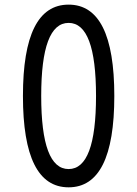

<svg xmlns="http://www.w3.org/2000/svg" viewBox="-20 -801 587 821"><path d="M78.1 -390.6Q78.1 -781.2 273.4 -781.2Q468.8 -781.2 468.8 -390.6Q468.8 0 273.4 0Q78.1 0 78.1 -390.6ZM156.2 -390.6Q156.2 -78.1 273.4 -78.1Q390.6 -78.1 390.6 -390.6Q390.6 -703.1 273.4 -703.1Q156.2 -703.1 156.2 -390.6Z"/></svg>

Font: Luculent
Style: Regular
Weight: 400
Monospace: yes
Designer: Andrew Kensler
Version: Version 1.0.0-845fa02f9341